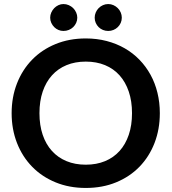

<svg xmlns="http://www.w3.org/2000/svg" viewBox="-20 -921 848 949"><path d="M770 -361.5Q770 -282 743.8 -214.2Q717.5 -146.5 669.5 -97Q621.5 -47.5 554 -19.8Q486.5 8 404 8Q322 8 254.5 -19.8Q187 -47.5 138.8 -97Q90.5 -146.5 64 -214.2Q37.5 -282 37.5 -361.5Q37.5 -441 64 -508.8Q90.5 -576.5 138.8 -626Q187 -675.5 254.5 -703.2Q322 -731 404 -731Q459 -731 507.5 -718.2Q556 -705.5 596.5 -682.2Q637 -659 669.2 -625.8Q701.5 -592.5 724 -551.5Q746.5 -510.5 758.2 -462.5Q770 -414.5 770 -361.5ZM632.5 -361.5Q632.5 -421 616.5 -468.2Q600.5 -515.5 571 -548.5Q541.5 -581.5 499.2 -599Q457 -616.5 404 -616.5Q351 -616.5 308.8 -599Q266.5 -581.5 236.8 -548.5Q207 -515.5 191 -468.2Q175 -421 175 -361.5Q175 -302 191 -254.8Q207 -207.5 236.8 -174.8Q266.5 -142 308.8 -124.5Q351 -107 404 -107Q457 -107 499.2 -124.5Q541.5 -142 571 -174.8Q600.5 -207.5 616.5 -254.8Q632.5 -302 632.5 -361.5ZM362 -833.5Q362 -820 356.5 -808Q351 -796 341.8 -787Q332.5 -778 320 -773Q307.5 -768 293.5 -768Q280.5 -768 268.8 -773Q257 -778 248 -787Q239 -796 233.5 -808Q228 -820 228 -833.5Q228 -847 233.5 -859.2Q239 -871.5 248 -880.8Q257 -890 268.8 -895.5Q280.5 -901 293.5 -901Q307.5 -901 320 -895.5Q332.5 -890 341.8 -880.8Q351 -871.5 356.5 -859.2Q362 -847 362 -833.5ZM582 -833.5Q582 -820 576.8 -808Q571.5 -796 562.2 -787Q553 -778 540.8 -773Q528.5 -768 515 -768Q501 -768 488.8 -773Q476.5 -778 467.5 -787Q458.5 -796 453.2 -808Q448 -820 448 -833.5Q448 -847 453.2 -859.2Q458.5 -871.5 467.5 -880.8Q476.5 -890 488.8 -895.5Q501 -901 515 -901Q528.5 -901 540.8 -895.5Q553 -890 562.2 -880.8Q571.5 -871.5 576.8 -859.2Q582 -847 582 -833.5Z"/></svg>

Font: Lato 2
Style: Bold
Weight: 700
Designer: Lukasz Dziedzic with Adam Twardoch and Botio Nikoltchev
Foundry: tyPoland Lukasz Dziedzic
Version: Version 2.015; 2015-08-06; http://www.latofonts.com/